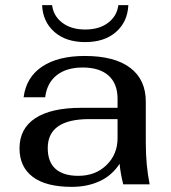

<svg xmlns="http://www.w3.org/2000/svg" viewBox="-20 -718 665 748"><path d="M56 -140Q56 -217 117.5 -257.5Q179 -298 297 -298H438V-333Q438 -392 403 -423.5Q368 -455 302 -455Q239 -455 201 -425Q163 -395 156 -339H72Q82 -417 144 -458.5Q206 -500 310 -500Q426 -500 487 -454Q548 -408 548 -322V-162Q548 -74 563 0H460Q449 -44 446 -80Q416 -34 368 -12Q320 10 260 10Q159 10 107.5 -29Q56 -68 56 -140ZM438 -180V-254H328Q166 -254 166 -141Q166 -87 196.5 -60Q227 -33 285 -33Q352 -33 395 -75Q438 -117 438 -180ZM144 -698H183Q188 -656 222.5 -629.5Q257 -603 312 -603Q367 -603 401.5 -629.5Q436 -656 441 -698H480Q477 -633 432 -593.5Q387 -554 312 -554Q237 -554 192 -593.5Q147 -633 144 -698Z"/></svg>

Font: Fahkwang Medium
Style: Regular
Weight: 500
Version: Version 1.000; ttfautohint (v1.6)